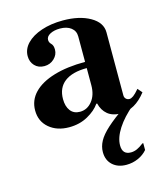

<svg xmlns="http://www.w3.org/2000/svg" viewBox="-107 -543 745 868"><g transform="rotate(-15 266.0 -109.5)"><path d="M172 12Q115 12 78.5 -19Q42 -50 42 -101Q42 -149 75.5 -183.5Q109 -218 171 -236.5Q233 -255 317 -255V-374Q317 -400 297.5 -415Q278 -430 246 -430Q218 -430 199.5 -420Q181 -410 181 -394Q181 -382 190.5 -373Q200 -364 200 -344Q200 -320 181 -302Q162 -284 135 -284Q107 -284 90 -302Q73 -320 73 -347Q73 -380 98 -406Q123 -432 167.5 -447Q212 -462 268 -462Q345 -462 395 -433.5Q445 -405 445 -359V-64Q445 -54 451.5 -47.5Q458 -41 468 -41Q476 -41 486.5 -48.5Q497 -56 514 -76L532 -55Q480 12 414 12Q375 12 352 -7Q329 -26 321 -59H317Q298 -31 259.5 -9.5Q221 12 172 12ZM237 -43Q271 -43 294 -71.5Q317 -100 317 -146V-226Q249 -226 213 -198.5Q177 -171 177 -118Q177 -84 192.5 -63.5Q208 -43 237 -43ZM378 243Q338 243 313.5 220.5Q289 198 289 160Q289 134 302.5 109Q316 84 347.5 55.5Q379 27 432 -10H475Q426 31 399 73Q372 115 372 151Q372 194 412 194Q426 194 440 188Q454 182 472 168H476V200Q459 220 433 231.5Q407 243 378 243Z"/></g></svg>

Font: Libre Bodoni SemiBold
Style: Regular
Weight: 600
Designer: Pablo Impallari, Rodrigo Fuenzalida
Foundry: Impallari Type
Version: Version 2.005;gftools[0.9.23]